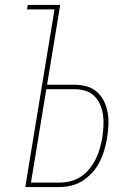

<svg xmlns="http://www.w3.org/2000/svg" viewBox="-20 -755 540 775"><path d="M82 0 200 -717H89L92 -735H223L170 -413H281Q307 -413 331 -406Q355 -399 372.5 -383Q390 -367 400.5 -345Q411 -323 415 -298.5Q419 -274 417.5 -248Q416 -222 412 -197Q408 -173 401 -149Q394 -125 382.5 -102Q371 -79 353.5 -59.5Q336 -40 314.5 -26Q293 -12 268.5 -6Q244 0 220 0ZM105 -18H220Q242 -18 264.5 -23.5Q287 -29 306.5 -42Q326 -55 341 -73.5Q356 -92 366.5 -113Q377 -134 383 -156Q389 -178 393 -199Q396 -222 397.5 -245Q399 -268 396 -290Q393 -312 384.5 -332Q376 -352 361 -367Q346 -382 325 -388.5Q304 -395 281 -395H167Z"/></svg>

Font: Iosevka SS18 Thin
Style: Italic
Weight: 100
Italic angle: -9°
Monospace: yes
Designer: Belleve Invis
Foundry: Belleve Invis
Version: Version 25.1.1; ttfautohint (v1.8.4)